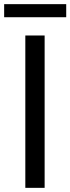

<svg xmlns="http://www.w3.org/2000/svg" viewBox="-22 -905 339 925"><path d="M100 0V-734H193V0ZM-2 -822V-885H297V-822Z"/></svg>

Font: Swei Fan Sans CJK TC
Style: Regular
Weight: 400
Version: Version 2.130